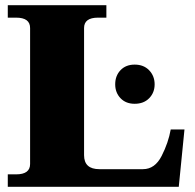

<svg xmlns="http://www.w3.org/2000/svg" viewBox="-20 -720 751 740"><path d="M10 -48H42Q96 -48 96 -88V-612Q96 -652 42 -652H10V-700H390V-652H358Q304 -652 304 -612V-122Q304 -68 363 -68H531Q577 -68 603 -119Q629 -170 638 -221H691L669 0H10ZM424 -395Q424 -428 444.5 -449.5Q465 -471 499 -471Q534 -471 555 -449Q576 -427 576 -395Q576 -363 555 -341.5Q534 -320 499 -320Q465 -320 444.5 -341.5Q424 -363 424 -395Z"/></svg>

Font: Taviraj Black
Style: Regular
Weight: 900
Designer: Katatrad Team
Foundry: CadsonDemak
Version: Version 1.001